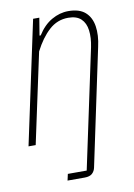

<svg xmlns="http://www.w3.org/2000/svg" viewBox="-80 -573 553 792"><g transform="rotate(-10 196.5 -177.0)"><path d="M138 167 144 140H223L329 -358Q337 -397 333 -428Q329 -459 310.5 -476.5Q292 -494 257 -494Q211 -494 176.5 -462.5Q142 -431 115 -378L34 0H4L114 -515H140L128 -442H133Q158 -482 192 -501.5Q226 -521 262 -521Q308 -521 332.5 -499.5Q357 -478 363 -440Q369 -402 358 -354L255 133Q252 148 241.5 157.5Q231 167 210 167Z"/></g></svg>

Font: Hubot Sans Condensed ExtraLight
Style: Italic
Weight: 200
Width: 3
Italic angle: -12.0243°
Designer: Deni Anggara
Foundry: GitHub, Inc., Subsidiary of Microsoft Corporation
Version: Version 2.000